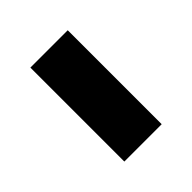

<svg xmlns="http://www.w3.org/2000/svg" viewBox="-10 -493 438 438"><g transform="rotate(45 209.0 -274.5)"><path d="M57.7 -214.1V-334.6H360.8V-214.1Z"/></g></svg>

Font: Raleway Thin
Style: Regular
Weight: 100
Designer: Matt McInerney, Pablo Impallari, Rodrigo Fuenzalida
Foundry: Matt McInerney, Pablo Impallari, Rodrigo Fuenzalida
Version: Version 4.026